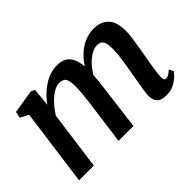

<svg xmlns="http://www.w3.org/2000/svg" viewBox="-96 -841 1124 1124"><g transform="rotate(-45 466.0 -279.0)"><path d="M239 -557 228.5 -444Q245.5 -469.5 268.5 -492Q291.5 -514.5 317.8 -531.8Q344 -549 372.5 -558.5Q401 -568 430.5 -568Q466.5 -568 490.8 -554.2Q515 -540.5 528 -510.2Q541 -480 543 -429.5Q543 -423 543 -416Q543 -409 542.5 -402Q542 -395 541.5 -387L523.5 -413Q540 -448.5 562.8 -476.8Q585.5 -505 612.8 -525.5Q640 -546 671.2 -557Q702.5 -568 737 -568Q790.5 -568 825 -535Q859.5 -502 859.5 -421.5Q859.5 -403 855.5 -372.5Q851.5 -342 846 -308.2Q840.5 -274.5 835.5 -247Q831 -222 826 -193.8Q821 -165.5 817.5 -138.8Q814 -112 813 -91Q812.5 -73.5 816.8 -67Q821 -60.5 828.5 -60.5Q838.5 -60.5 849.2 -66.5Q860 -72.5 877.5 -87.5L891 -58.5Q885.5 -51.5 869 -35Q852.5 -18.5 825.5 -4.2Q798.5 10 761.5 10Q729.5 10 712.5 0Q695.5 -10 689.5 -26.2Q683.5 -42.5 683.5 -61.5Q684 -80 688 -106.5Q692 -133 697.5 -162.5Q703 -192 707.5 -220.5Q712 -247.5 717.5 -280.2Q723 -313 727 -346.8Q731 -380.5 731 -409.5Q730.5 -454.5 718.2 -470Q706 -485.5 680.5 -485.5Q661 -485.5 638.8 -474.5Q616.5 -463.5 594.8 -443.2Q573 -423 554.2 -395.5Q535.5 -368 522.5 -335.5L543.5 -406.5Q543 -383.5 540.5 -355.5Q538 -327.5 534.8 -299.5Q531.5 -271.5 528 -247L497 0H373.5L403 -219Q407 -246.5 411.2 -279.5Q415.5 -312.5 418.5 -346Q421.5 -379.5 421.5 -408Q420.5 -456 408 -470.8Q395.5 -485.5 366 -485.5Q349.5 -485.5 329.8 -476Q310 -466.5 290 -449.5Q270 -432.5 251.5 -410.2Q233 -388 218 -363L169 0H47L111.5 -478L61 -504.5L68.5 -544L216 -568Z"/></g></svg>

Font: Merriweather SemiBold
Style: Italic
Weight: 600
Italic angle: -7.8°
Version: Version 2.101